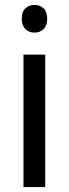

<svg xmlns="http://www.w3.org/2000/svg" viewBox="-20 -757 278 777"><path d="M120 -737Q142 -737 156.5 -723Q171 -709 171 -681Q171 -654 156.5 -639.5Q142 -625 120 -625Q97 -625 82.5 -639.5Q68 -654 68 -681Q68 -709 82.5 -723Q97 -737 120 -737ZM163 -536V0H75V-536Z"/></svg>

Font: Advent Sans Logo
Style: Regular
Weight: 400
Designer: Types & Symbols
Foundry: Types & Symbols
Version: Version 1.002